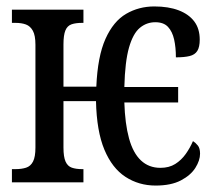

<svg xmlns="http://www.w3.org/2000/svg" viewBox="-20 -566 673 596"><path d="M463 10Q411 10 369.5 -17Q328 -44 304 -101.5Q280 -159 278 -252H177V-108Q177 -79 183.5 -64.5Q190 -50 203 -45.5Q216 -41 235 -41H239V0H17V-41H28Q47 -41 61 -45.5Q75 -50 82.5 -64.5Q90 -79 90 -108V-427Q90 -456 82 -470.5Q74 -485 60.5 -490Q47 -495 28 -495H17V-536H239V-495H235Q215 -495 202 -490.5Q189 -486 183 -471.5Q177 -457 177 -428V-297H279Q283 -391 307.5 -445.5Q332 -500 371.5 -523Q411 -546 459 -546Q503 -546 534.5 -534Q566 -522 583 -499.5Q600 -477 600 -443Q600 -420 592.5 -408Q585 -396 568.5 -392Q552 -388 526 -388Q526 -419 520.5 -443.5Q515 -468 501.5 -482.5Q488 -497 462 -497Q435 -497 414 -479.5Q393 -462 380.5 -418.5Q368 -375 366 -296H533V-248H366Q368 -182 380.5 -136.5Q393 -91 417.5 -68Q442 -45 478 -45Q505 -45 524 -57Q543 -69 556.5 -88Q570 -107 579 -128Q587 -123 594 -114.5Q601 -106 601 -89Q601 -68 586.5 -45Q572 -22 541.5 -6Q511 10 463 10Z"/></svg>

Font: Noto Serif ExtraCondensed
Style: Regular
Weight: 400
Width: 2
Designer: Monotype Design Team
Foundry: Monotype Imaging Inc.
Version: Version 2.013